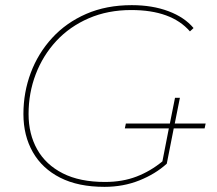

<svg xmlns="http://www.w3.org/2000/svg" viewBox="-20 -723 844 746"><path d="M386 3Q284 3 214 -32.5Q144 -68 107.5 -132Q71 -196 71 -280Q71 -364 99.5 -440Q128 -516 182.5 -575.5Q237 -635 315 -669Q393 -703 492 -703Q572 -703 634.5 -679.5Q697 -656 732 -614L718 -601Q646 -684 490 -684Q399 -684 325 -652Q251 -620 199 -564Q147 -508 119 -435Q91 -362 91 -280Q91 -202 124.5 -142.5Q158 -83 224 -49.5Q290 -16 388 -16Q456 -16 510.5 -37Q565 -58 611 -96L636 -224H465L469 -243H640L660 -343H679L659 -243H779L775 -224H655L628 -87Q584 -47 521.5 -22Q459 3 386 3Z"/></svg>

Font: Montserrat Thin
Style: Italic
Weight: 100
Italic angle: -11.3°
Designer: Julieta Ulanovsky
Foundry: Julieta Ulanovsky
Version: Version 9.000; ttfautohint (v1.8.4.7-5d5b)